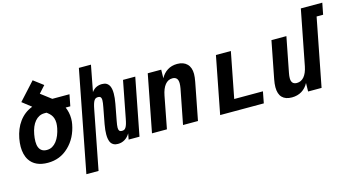

<svg xmlns="http://www.w3.org/2000/svg" viewBox="-98 -1164 3256 1776"><g transform="rotate(-15 1530.5 -276.0)"><path d="M227.1 14.2Q166 14.2 122.3 -6.1Q78.6 -26.4 53.2 -65.9Q36.1 -92.8 28.3 -125.5Q20.5 -158.2 20.5 -193.8Q20.5 -211.9 22.5 -231.7Q24.4 -251.5 28.3 -272.9Q36.6 -315.9 52.2 -355Q67.9 -394 92.3 -427.2Q116.2 -460 147.5 -484.4Q178.7 -508.8 219.7 -524.4L133.3 -591.8L286.6 -759.8L379.4 -689.5L318.8 -622.6L418 -546.9H582.5L561 -437H516.6Q527.3 -412.1 533.4 -384.8Q539.6 -357.4 539.6 -325.2Q539.6 -310.1 538.3 -297.9Q537.1 -285.6 534.7 -272.9Q523.4 -210.9 496.6 -158.4Q469.7 -106 428.2 -66.4Q385.3 -24.9 335.4 -5.4Q285.6 14.2 227.1 14.2ZM247.6 -103Q278.3 -103 301.3 -116.7Q324.2 -130.4 341.3 -152.3Q359.4 -175.8 372.1 -207Q384.8 -238.3 391.6 -272.9Q394 -286.6 395.5 -298.6Q397 -310.5 397 -321.8Q397 -335 395 -346.7Q393.1 -358.4 389.6 -368.7Q383.3 -387.2 371.6 -401.9Q359.9 -416.5 343.3 -429.2L333 -437H312.5Q285.2 -437 262.5 -425.5Q239.7 -414.1 221.7 -392.8Q203.6 -371.6 190.9 -341.3Q178.2 -311 171.4 -272.9Q168.5 -257.3 166.5 -239.3Q164.6 -221.2 164.6 -205.6Q164.6 -189.9 166.7 -175.5Q168.9 -161.1 173.8 -149.4Q183.1 -127 201.4 -115Q219.7 -103 247.6 -103Z M729.5 -759.8H845.2L797.4 -509.8Q817.9 -537.6 842.8 -548.8Q867.7 -560.1 895.5 -560.1Q904.8 -560.1 917.2 -558.1Q929.7 -556.2 941.4 -549.3Q951.7 -543 961.4 -529.8Q971.2 -516.6 976.1 -492.7Q978 -482.9 979 -471.9Q980 -460.9 980 -447.3Q980 -428.2 977.5 -404.3Q975.1 -380.4 969.7 -351.1L940.4 -195.8Q936.5 -174.8 934.3 -159.2Q932.1 -143.6 932.1 -131.8Q932.1 -121.1 934.1 -114.7Q937.5 -103 944.6 -98.4Q951.7 -93.8 964.8 -93.8Q977.5 -93.8 986.1 -98.1Q994.6 -102.5 1002 -113.8Q1009.3 -125 1015.4 -144.8Q1021.5 -164.6 1027.3 -195.8L1095.2 -546.9H1212.4L1106.4 0H1002.4L1013.2 -56.6Q993.2 -22.9 963.6 -4.9Q934.1 13.2 897.5 13.2Q886.2 13.2 875 11Q863.8 8.8 853 2.4Q841.3 -4.4 832.3 -17.3Q823.2 -30.3 818.4 -54.7Q816.4 -64.5 815.4 -75.2Q814.5 -85.9 814.5 -99.6Q814.5 -119.1 816.9 -142.8Q819.3 -166.5 824.7 -195.8L854 -351.1Q857.9 -372.1 860.1 -387.5Q862.3 -402.8 862.3 -415Q862.3 -419.9 861.8 -424.3Q861.3 -428.7 860.4 -432.6Q857.4 -442.9 850.8 -448Q844.2 -453.1 830.1 -453.1Q817.9 -453.1 808.8 -448.7Q799.8 -444.3 792.5 -433.1Q785.2 -421.9 779.1 -402.1Q772.9 -382.3 767.1 -351.1L658.7 208H542Z M1332 -546.9H1460.9L1459.5 -464.8Q1482.9 -509.3 1522.9 -534.7Q1563 -560.1 1616.2 -560.1Q1676.8 -560.1 1710.4 -526.4Q1744.1 -492.7 1744.1 -430.7Q1744.1 -415 1741.9 -397Q1739.7 -378.9 1735.4 -355.5L1666.5 0H1523.4L1588.4 -333Q1590.8 -345.7 1592 -358.9Q1593.3 -372.1 1593.3 -380.9Q1593.3 -413.1 1579.3 -428Q1565.4 -442.9 1539.1 -442.9Q1497.6 -442.9 1469.2 -408Q1440.9 -373 1428.2 -307.1L1369.1 0H1226.1Z M1984.9 -546.9H2127.9L2043 -109.9H2317.9L2296.9 0H1878.9Z M2563.5 14.2Q2502.4 14.2 2470.7 -18.3Q2439 -50.8 2439 -116.2Q2439 -133.3 2441.2 -151.9Q2443.4 -170.4 2447.3 -190.9L2516.6 -546.9H2659.7L2594.7 -212.9Q2588.9 -183.6 2588.9 -162.6Q2588.9 -103 2642.1 -103Q2683.1 -103 2711.4 -136Q2739.7 -168.9 2752.4 -232.9L2855 -759.8H3060.5L3039.1 -649.9H2976.6L2850.1 0H2721.2L2722.7 -81.1Q2698.2 -34.7 2657.5 -10.3Q2616.7 14.2 2563.5 14.2Z"/></g></svg>

Font: Hack
Style: Bold Italic
Weight: 700
Italic angle: -11°
Monospace: yes
Designer: Christopher Simpkins
Foundry: Christopher Simpkins
Version: Version 2.017; ttfautohint (v1.4.1) -l 4 -r 80 -G 350 -x 0 -